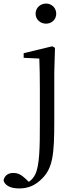

<svg xmlns="http://www.w3.org/2000/svg" viewBox="-99 -788 430 1079"><path d="M160 -655C191 -655 217 -678 217 -711C217 -744 191 -768 160 -768C128 -768 101 -744 101 -711C101 -678 128 -655 160 -655ZM8 271C59 271 98 255 137 216C198 156 206 78 206 -104V-380L210 -519L195 -528L34 -489V-463L122 -459C124 -409 125 -355 125 -288V-96C125 40 124 143 98 194C89 212 77 224 63 234L43 215C20 193 0 184 -24 184C-53 184 -73 198 -79 225C-74 250 -46 271 8 271Z"/></svg>

Font: Harano Aji Mincho K1
Style: Regular
Weight: 400
Foundry: Masamichi Hosoda
Version: HaranoAjiMinchoK1-Regular version 20230610;ttx 4.39.4